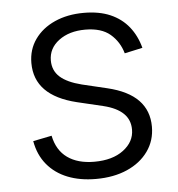

<svg xmlns="http://www.w3.org/2000/svg" viewBox="-45 -591 598 645"><g transform="rotate(-5 254.0 -268.0)"><path d="M253.4 11.2Q199.7 11.2 158 -5.4Q116.2 -22 89.4 -54.4Q62.5 -86.9 54.2 -133.8L117.2 -146.5Q127.4 -96.7 162.4 -71.8Q197.3 -46.9 252.9 -46.9Q314.5 -46.9 351.3 -74.7Q388.2 -102.5 388.2 -143.6Q388.2 -176.8 366 -198.2Q343.8 -219.7 299.8 -230.5L211.4 -251.5Q141.1 -268.6 106 -304.4Q70.8 -340.3 70.8 -395.5Q70.8 -440.9 95.2 -475.3Q119.6 -509.8 162.6 -529.1Q205.6 -548.3 260.7 -548.3Q312.5 -548.3 350.1 -532Q387.7 -515.6 411.9 -485.4Q436 -455.1 446.8 -414.1L386.2 -400.9Q375 -440.4 345 -466.1Q314.9 -491.7 260.7 -491.7Q206.5 -491.7 171.6 -465.6Q136.7 -439.5 136.7 -398.4Q136.7 -364.3 160.6 -342.8Q184.6 -321.3 233.4 -309.1L317.4 -289.1Q387.2 -272.5 421.4 -237.1Q455.6 -201.7 455.6 -147.5Q455.6 -100.6 429.9 -64.7Q404.3 -28.8 358.9 -8.8Q313.5 11.2 253.4 11.2Z"/></g></svg>

Font: Inter 17pt Light
Style: Regular
Weight: 300
Version: Version 4.001;git-66647c0bb